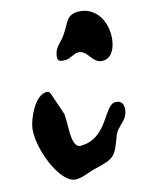

<svg xmlns="http://www.w3.org/2000/svg" viewBox="-122 -825 762 976"><g transform="rotate(-15 259.0 -336.5)"><path d="M332 -547C381 -547 388 -473 442 -473C485 -473 505 -511 513 -546C534 -639 487 -747 385 -747C321 -747 321 -705 284 -653C256 -613 233 -606 224 -567C216 -532 226 -526 260 -526C286 -526 308 -547 332 -547ZM10 -247C-13 -149 69 74 156 74C193 74 225 55 262 47C373 21 374 14 414 -93C416 -97 425 -111 426 -113C452 -143 477 -156 486 -193C493 -225 486 -254 449 -254C387 -254 367 -85 222 -85C166 -85 193 -230 182 -267C177 -283 151 -357 146 -373C140 -388 138 -394 125 -394C64 -394 21 -293 10 -247Z"/></g></svg>

Font: Charger
Style: OversprayIt
Weight: 400
Designer: Jasper
Foundry: Cannot Into Space Fonts
Version: Version 0.980